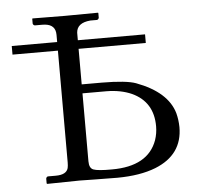

<svg xmlns="http://www.w3.org/2000/svg" viewBox="-49 -696 782 749"><g transform="rotate(-5 342.5 -322.0)"><path d="M273.9 -337.9V-71.8Q273.9 -44.9 290 -38.6Q307.6 -31.7 362.8 -32.2Q504.4 -32.2 540 -131.3Q548.8 -157.2 548.8 -185.1Q548.8 -280.3 466.8 -318.4Q424.3 -337.4 368.2 -337.9ZM273.9 -512.2V-373H353Q448.2 -372.6 485.8 -358.9Q607.4 -313.5 631.8 -229Q638.7 -203.1 639.2 -173.8Q639.2 -65.4 531.2 -22.5Q470.2 1.5 380.9 2Q331.5 2 289.6 1Q258.3 0 232.9 0L106 2L104 0V-19Q106 -26.4 111.8 -26.9H142.1Q184.1 -26.9 190.9 -52.7Q192.9 -62 192.9 -74.2V-512.2H15.1V-545.9H192.9V-574.2Q192.9 -613.8 151.4 -617.7Q145 -618.2 139.2 -618.2H111.8Q105 -620.1 104 -626V-645L106 -646Q106.9 -646 231.9 -645L360.8 -646L362.8 -645V-626Q360.8 -619.1 355 -618.2H329.1Q276.4 -613.8 273.9 -575.2V-545.9H537.1V-512.2Z"/></g></svg>

Font: Linux Biolinum Capitals O
Style: Small Caps
Weight: 400
Designer: Philipp H. Poll
Foundry: Philipp H. Poll
Version: Version 1.0.4